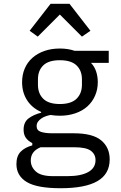

<svg xmlns="http://www.w3.org/2000/svg" viewBox="-20 -785 640 1017"><path d="M301 212Q176 212 121.5 179Q67 146 67 84Q67 42 89 19Q111 -4 151 -15V-27Q129 -38 117 -55Q105 -72 105 -98Q105 -138 131.5 -158Q158 -178 198 -188V-192Q150 -213 123.5 -254Q97 -295 97 -350Q97 -389 111 -422Q125 -455 151.5 -478.5Q178 -502 215 -515Q252 -528 297 -528Q340 -528 375 -516H556V-452H462Q481 -432 489.5 -405.5Q498 -379 498 -350Q498 -311 483.5 -278Q469 -245 443 -221.5Q417 -198 379.5 -185Q342 -172 297 -172Q284 -172 272 -173Q260 -174 248 -176Q236 -174 223 -169.5Q210 -165 199 -157.5Q188 -150 181 -140Q174 -130 174 -117Q174 -94 197 -86.5Q220 -79 257 -79H371Q471 -79 516 -41.5Q561 -4 561 59Q561 137 496 174.5Q431 212 301 212ZM297 -234Q357 -234 385.5 -262Q414 -290 414 -336V-365Q414 -411 385.5 -438.5Q357 -466 297 -466Q237 -466 209 -438.5Q181 -411 181 -365V-336Q181 -290 209 -262Q237 -234 297 -234ZM486 63Q486 32 461 13.5Q436 -5 374 -5H195Q143 16 143 65Q143 99 170 123.5Q197 148 260 148H338Q408 148 447 126.5Q486 105 486 63ZM348 -765 459 -622 414 -591 297 -708 180 -591 137 -622 248 -765Z"/></svg>

Font: IBM Plex Mono
Style: Regular
Weight: 400
Monospace: yes
Designer: Mike Abbink, Paul van der Laan, Pieter van Rosmalen
Foundry: Bold Monday
Version: Version 2.3